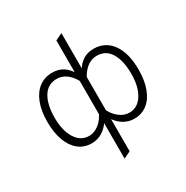

<svg xmlns="http://www.w3.org/2000/svg" viewBox="-204 -888 1228 1267"><g transform="rotate(-30 410.0 -255.0)"><path d="M572.5 12Q527.5 12 491 -10.8Q454.5 -33.5 428.5 -74.5V-146Q451.5 -95 487.8 -67Q524 -39 563 -39Q627 -39 664.5 -98.5Q702 -158 702 -256Q702 -356.5 666.5 -414.5Q631 -472.5 563 -472.5Q534 -472.5 509.5 -460Q485 -447.5 465 -424.8Q445 -402 429.5 -372V-438.5Q452 -479 486.8 -501Q521.5 -523 567 -523Q656 -523 706.8 -452.2Q757.5 -381.5 757.5 -256Q757.5 -174 735.2 -113.8Q713 -53.5 671.2 -20.8Q629.5 12 572.5 12ZM248 12Q190.5 12 149.2 -20.8Q108 -53.5 85.5 -113.8Q63 -174 63 -256Q63 -339.5 86 -399.2Q109 -459 151.5 -491Q194 -523 253.5 -523Q299 -523 333.8 -501Q368.5 -479 391 -438.5V-372Q375.5 -402 355.5 -424.8Q335.5 -447.5 311 -460Q286.5 -472.5 257.5 -472.5Q189.5 -472.5 154 -414.5Q118.5 -356.5 118.5 -256Q118.5 -158 156 -98.5Q193.5 -39 257.5 -39Q296.5 -39 332.5 -67Q368.5 -95 391.5 -146V-74.5Q366 -33.5 329.5 -10.8Q293 12 248 12ZM383.5 207.5V-693L436.5 -718.5V182Z"/></g></svg>

Font: Overpass ExtraLight
Style: Regular
Weight: 250
Designer: Delve Withrington, Dave Bailey, Thomas Jockin
Foundry: Delve Fonts LLC
Version: Version 4.000